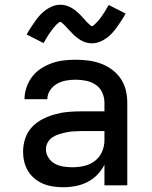

<svg xmlns="http://www.w3.org/2000/svg" viewBox="-20 -779 640 807"><path d="M247 8Q226 8 204.5 5Q183 2 163 -6Q143 -14 126 -28Q109 -42 98 -60Q87 -78 82 -99Q77 -120 77 -142Q77 -170 86 -197Q95 -224 114 -244.5Q133 -265 158.5 -278Q184 -291 211 -298.5Q238 -306 265.5 -308.5Q293 -311 321 -311H419V-348Q419 -370 409.5 -390.5Q400 -411 382 -423Q364 -435 342 -439.5Q320 -444 298 -444Q278 -444 258 -440.5Q238 -437 220 -427Q202 -417 190.5 -399.5Q179 -382 179 -362H83Q83 -387 91.5 -412Q100 -437 115.5 -457Q131 -477 152.5 -491Q174 -505 198 -513.5Q222 -522 247.5 -525Q273 -528 298 -528Q325 -528 351.5 -524.5Q378 -521 403 -512Q428 -503 450 -487Q472 -471 487 -449Q502 -427 508.5 -401Q515 -375 515 -348V0H419V-87Q407 -63 389 -44.5Q371 -26 347.5 -14Q324 -2 298.5 3Q273 8 247 8ZM284 -76Q309 -76 333.5 -81.5Q358 -87 378 -102Q398 -117 408.5 -140.5Q419 -164 419 -189V-228H321Q306 -228 290.5 -227Q275 -226 260 -223Q245 -220 230 -215.5Q215 -211 202 -203Q189 -195 181 -181Q173 -167 173 -152Q173 -133 183.5 -116.5Q194 -100 210.5 -91Q227 -82 246 -79Q265 -76 284 -76ZM366 -597Q361 -597 355.5 -597.5Q350 -598 345 -599.5Q340 -601 335.5 -602.5Q331 -604 326 -606.5Q321 -609 317 -611.5Q313 -614 309 -617Q305 -620 300.5 -623.5Q296 -627 292 -630.5Q288 -634 284.5 -638Q281 -642 277.5 -645.5Q274 -649 270.5 -652.5Q267 -656 263 -660.5Q259 -665 255.5 -669Q252 -673 248.5 -676Q245 -679 240.5 -683Q236 -687 234 -687Q230 -687 227 -684Q224 -681 219.5 -677.5Q215 -674 213 -671Q211 -668 208.5 -665.5Q206 -663 203.5 -660Q201 -657 198.5 -653.5Q196 -650 193.5 -646.5Q191 -643 188 -639Q185 -635 182 -630Q179 -625 176 -620Q173 -615 170 -609.5Q167 -604 163 -598L92 -634Q102 -652 112 -667Q122 -682 131 -694.5Q140 -707 150 -717.5Q160 -728 173 -737.5Q186 -747 201.5 -753Q217 -759 234 -759Q239 -759 244.5 -758.5Q250 -758 255 -756.5Q260 -755 264.5 -753.5Q269 -752 274 -749.5Q279 -747 283 -744.5Q287 -742 291 -739.5Q295 -737 299.5 -733Q304 -729 308 -725.5Q312 -722 315.5 -718.5Q319 -715 322.5 -711Q326 -707 329.5 -703.5Q333 -700 337 -695.5Q341 -691 344.5 -687Q348 -683 351.5 -680Q355 -677 359.5 -673Q364 -669 366 -669Q370 -669 373 -672Q376 -675 380.5 -679Q385 -683 387 -685.5Q389 -688 391.5 -690.5Q394 -693 396.5 -696Q399 -699 401.5 -702.5Q404 -706 406.5 -709.5Q409 -713 412 -717.5Q415 -722 418 -726.5Q421 -731 424 -736Q427 -741 430 -746.5Q433 -752 437 -758L508 -722Q498 -704 488 -689Q478 -674 469 -661.5Q460 -649 450 -638.5Q440 -628 427 -618.5Q414 -609 398.5 -603Q383 -597 366 -597Z"/></svg>

Font: Iosevka SS04 Medium Extended
Style: Regular
Weight: 500
Width: 7
Monospace: yes
Designer: Belleve Invis
Foundry: Belleve Invis
Version: Version 19.0.0; ttfautohint (v1.8.4)